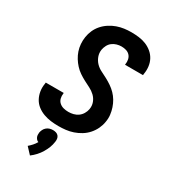

<svg xmlns="http://www.w3.org/2000/svg" viewBox="-238 -853 1076 1224"><g transform="rotate(30 300.0 -241.0)"><path d="M252 8Q223 8 195.5 4.5Q168 1 142 -8.5Q116 -18 94.5 -34.5Q73 -51 60 -74.5Q47 -98 42.5 -126Q38 -154 43 -182L44 -192H176V-188Q173 -169 177.5 -151.5Q182 -134 195 -122.5Q208 -111 225.5 -106.5Q243 -102 262 -102Q280 -102 298 -106.5Q316 -111 331.5 -122Q347 -133 357 -150Q367 -167 370 -184Q375 -211 366 -235Q357 -259 339 -276Q321 -293 299 -304Q277 -315 255 -326.5Q233 -338 212.5 -352Q192 -366 175.5 -384Q159 -402 146 -423Q133 -444 125 -467.5Q117 -491 115 -517Q113 -543 117 -569Q121 -595 132 -620Q143 -645 161.5 -666Q180 -687 204 -702.5Q228 -718 253.5 -727Q279 -736 305 -739.5Q331 -743 357 -743Q385 -743 413 -739.5Q441 -736 465.5 -726Q490 -716 510.5 -699Q531 -682 543.5 -659Q556 -636 559.5 -608.5Q563 -581 558 -553L557 -543H425V-547Q428 -565 424.5 -582Q421 -599 410 -611Q399 -623 382.5 -628Q366 -633 348 -633Q331 -633 313.5 -628Q296 -623 281.5 -612Q267 -601 258.5 -584.5Q250 -568 247 -551Q243 -525 252 -501Q261 -477 278 -459.5Q295 -442 317.5 -431Q340 -420 361.5 -408.5Q383 -397 403.5 -383Q424 -369 441 -351.5Q458 -334 470.5 -313Q483 -292 491 -268Q499 -244 502 -218.5Q505 -193 500 -166Q496 -140 484 -114.5Q472 -89 453 -67.5Q434 -46 409.5 -31Q385 -16 358.5 -7Q332 2 305 5Q278 8 252 8ZM189 261 146 215Q160 203 172 189.5Q184 176 193 160Q185 158 179.5 152Q174 146 170.5 138.5Q167 131 166.5 122.5Q166 114 167 105Q169 94 174.5 82.5Q180 71 190 62.5Q200 54 212 50.5Q224 47 236 47Q248 47 259 50.5Q270 54 277 62.5Q284 71 285.5 82.5Q287 94 285 105Q282 128 273.5 149.5Q265 171 253 191Q241 211 224.5 229Q208 247 189 261Z"/></g></svg>

Font: Iosevka XBd Ex Obl
Style: Regular
Weight: 800
Width: 7
Italic angle: -9°
Monospace: yes
Designer: Belleve Invis
Foundry: Belleve Invis
Version: Version 32.5.0; ttfautohint (v1.8.4)